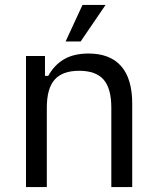

<svg xmlns="http://www.w3.org/2000/svg" viewBox="-20 -762 638 782"><path d="M85.9 0V-534H163.2V-453H176.6Q201.2 -497.7 241.3 -520.9Q281.4 -544 340.4 -544Q428.3 -544 473.4 -492.6Q518.5 -441.2 518.5 -340.3V0H433.4V-323.4Q433.4 -401.6 402 -437.7Q370.6 -473.7 302.4 -473.7Q234.5 -473.7 202.6 -437.7Q170.7 -401.6 170.7 -323.4V0ZM247.2 -593.1 316.1 -742H410L308.5 -593.1Z"/></svg>

Font: Mozilla Text ExtraLight
Style: Regular
Weight: 200
Designer: Studio DRAMA
Foundry: Studio DRAMA
Version: Version 1.000